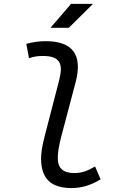

<svg xmlns="http://www.w3.org/2000/svg" viewBox="-20 -953 626 983"><path d="M346.2 9.8C404.3 9.8 450.7 -8.3 495.1 -34.7L466.8 -100.6C426.3 -77.1 397.9 -66.9 360.4 -66.9C302.7 -66.9 275.4 -92.3 275.9 -144.5C275.9 -164.6 278.8 -197.8 293.9 -254.9L367.7 -534.2C403.8 -673.3 351.1 -742.2 213.9 -742.2C180.7 -742.2 147 -737.3 114.7 -728.5L128.4 -654.8C151.4 -663.6 175.3 -666.5 198.2 -666.5C287.1 -666.5 305.2 -628.9 282.7 -541.5L208.5 -254.9C194.3 -200.2 190.4 -166 190.4 -141.1C190.4 -38.6 240.7 9.8 346.2 9.8ZM238.3 -810.5H332L456.1 -933.1H343.8Z"/></svg>

Font: Cascadia Mono SemiLight
Style: Italic
Weight: 350
Italic angle: -10°
Monospace: yes
Designer: Aaron Bell
Foundry: Saja Typeworks
Version: Version 2404.023